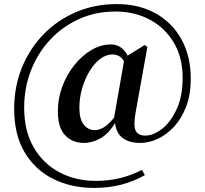

<svg xmlns="http://www.w3.org/2000/svg" viewBox="-20 -755 1010 946"><path d="M670.9 -50.8Q616.2 -50.8 584.2 -75.2Q552.2 -99.6 546.9 -148.9Q516.1 -97.2 475.8 -74Q435.5 -50.8 393.1 -50.8Q337.4 -50.8 301.3 -88.1Q265.1 -125.5 265.1 -207Q265.1 -270 287.1 -328.9Q309.1 -387.7 346.7 -434.6Q384.3 -481.4 430.7 -508.8Q477.1 -536.1 525.9 -536.1Q580.1 -536.1 608.9 -481L692.9 -533.2L706.1 -523.9L647.9 -199.2Q636.7 -135.3 648.4 -111.1Q660.2 -86.9 695.8 -86.9Q736.3 -86.9 779.1 -120.6Q821.8 -154.3 850.8 -218Q879.9 -281.7 879.9 -372.1Q879.9 -471.2 836.7 -544.4Q793.5 -617.7 718.5 -658Q643.6 -698.2 547.9 -698.2Q450.7 -698.2 368.7 -660.9Q286.6 -623.5 226.1 -558.1Q165.5 -492.7 132.3 -407.2Q99.1 -321.8 99.1 -225.1Q99.1 -109.9 145.8 -29.3Q192.4 51.3 272.5 93.8Q352.5 136.2 452.1 136.2Q518.1 136.2 574.5 121.8Q630.9 107.4 679.2 82L693.8 107.9Q640.6 138.2 578.6 154.5Q516.6 170.9 443.8 170.9Q332 170.9 242.9 127Q153.8 83 101.8 -3.7Q49.8 -90.3 49.8 -219.2Q49.8 -327.1 87.6 -420.9Q125.5 -514.6 193.8 -585.2Q262.2 -655.8 354.5 -695.3Q446.8 -734.9 556.2 -734.9Q664.1 -734.9 746.1 -689.5Q828.1 -644 874 -561.3Q919.9 -478.5 919.9 -367.2Q919.9 -289.6 897.5 -230.5Q875 -171.4 838.1 -131.3Q801.3 -91.3 757.6 -71Q713.9 -50.8 670.9 -50.8ZM542 -174.8 590.8 -453.1Q580.6 -471.2 565.9 -479Q551.3 -486.8 534.2 -486.8Q502.4 -486.8 473.1 -464.4Q443.8 -441.9 420.9 -403.8Q397.9 -365.7 384.5 -319.1Q371.1 -272.5 371.1 -224.1Q371.1 -168.5 392.6 -141.1Q414.1 -113.8 446.8 -113.8Q467.8 -113.8 490 -126.5Q512.2 -139.2 542 -174.8Z"/></svg>

Font: Source Han Serif TW
Style: Bold
Weight: 700
Designer: Ryoko NISHIZUKA Ë•øÂ°öÊ∂ºÂ≠ê (kana & ideographs); Frank Grie√ühammer (Latin, Greek & Cyrillic); Wenlong ZHANG Âº†ÊñáÈæô 
Foundry: Adobe
Version: Version 2.003;hotconv 1.1.1;makeotfexe 2.6.0